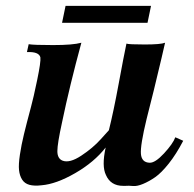

<svg xmlns="http://www.w3.org/2000/svg" viewBox="-20 -620 664 656"><path d="M606 -139Q582 -93 556.5 -61Q531 -29 510 -14.5Q489 0 468.5 8.5Q448 17 434 15.5Q420 14 408 15Q403 15 401 15Q358 15 342 -22Q327 -52 341 -116Q302 -66 237 -28.5Q172 9 122 13Q97 16 80.5 11.5Q64 7 55.5 -6.5Q47 -20 45 -39Q43 -58 48 -91.5Q53 -125 62 -162Q71 -199 86 -255Q94 -284 107 -346.5Q120 -409 118 -424Q113 -444 72 -442L78 -469Q94 -466 161.5 -466Q229 -466 258 -474Q218 -327 192 -202Q176 -129 176 -103.5Q176 -78 194 -71Q218 -62 257.5 -88Q297 -114 324 -144L352 -175Q368 -239 385.5 -334Q403 -429 412 -471Q420 -468 474.5 -468Q529 -468 544 -474Q543 -470 532 -422Q521 -374 505.5 -311.5Q490 -249 481 -214Q459 -123 461.5 -94Q464 -65 491 -64Q510 -63 540.5 -96Q571 -129 579 -151ZM496 -600 484 -542H192L204 -600Z"/></svg>

Font: GFS Artemisia
Style: Bold Italic
Weight: 700
Italic angle: -12°
Designer: Designed by Takis Katsoulidis and George D. Matthiopoulos.
Foundry: Designed by Takis Katsoulidis and George D. Matthiopoulos.
Version: Version 1.0